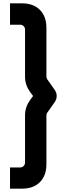

<svg xmlns="http://www.w3.org/2000/svg" viewBox="-20 -920 499 1150"><path d="M111 210H40V83H101Q113 83 121.5 74.2Q130 65.5 130 53V-229Q130 -278 159 -319L178 -345L159 -371Q130 -412 130 -461V-743Q130 -755 121.5 -763.5Q113 -772 101 -772H40V-900H111Q180 -900 219 -860.8Q258 -821.5 258 -753V-461Q258 -453.5 263 -445L308 -381Q319.5 -364.5 319.5 -345Q319.5 -325.5 308 -309L263 -245Q258 -238.5 258 -229V63Q258 132 219 171Q180 210 111 210Z"/></svg>

Font: Manrope ExtraLight ExtraBold
Style: Regular
Weight: 800
Version: Version 4.504